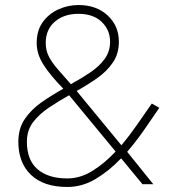

<svg xmlns="http://www.w3.org/2000/svg" viewBox="-20 -733 686 764"><path d="M248 11Q154 11 103.5 -37Q53 -85 53 -169Q53 -222 79 -260Q105 -298 146 -326.5Q187 -355 232 -380Q180 -433 153 -475.5Q126 -518 126 -562Q126 -612 150.5 -645.5Q175 -679 213 -696Q251 -713 292 -713Q364 -713 408.5 -671.5Q453 -630 453 -567Q453 -519 429 -484Q405 -449 366.5 -422Q328 -395 285 -371L463 -155Q495 -193 524.5 -235.5Q554 -278 584 -321L614 -304Q583 -258 551 -212.5Q519 -167 486 -129L590 0H547L462 -103Q413 -52 360 -20.5Q307 11 248 11ZM248 -23Q299 -23 347 -52.5Q395 -82 440 -130L255 -354Q212 -330 173.5 -304Q135 -278 111 -246Q87 -214 87 -169Q87 -96 129.5 -59.5Q172 -23 248 -23ZM262 -398Q304 -421 339.5 -445Q375 -469 396.5 -498.5Q418 -528 418 -567Q418 -614 384.5 -646Q351 -678 292 -678Q235 -678 198.5 -647Q162 -616 162 -562Q162 -534 173 -511Q184 -488 206 -462Q228 -436 262 -398Z"/></svg>

Font: Zen Kaku Gothic New Light
Style: Regular
Weight: 300
Designer: Yoshimichi Ohira
Foundry: Positype
Version: Version 1.002